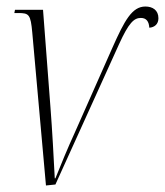

<svg xmlns="http://www.w3.org/2000/svg" viewBox="-20 -566 506 589"><path d="M79 -466 121 3 150 0 345 -430C375 -496 391 -511 412 -511C429 -511 437 -500 438 -481C454 -482 466 -492 466 -510C466 -535 448 -546 426 -546C385 -546 362 -503 325 -420L208 -156C190 -117 165 -57 150 -19H148C145 -79 140 -170 135 -234L112 -536H26L24 -526H36C69 -526 74 -522 79 -466Z"/></svg>

Font: Noto Serif Display ExtraCondensed ExtraLight
Style: Italic
Weight: 200
Width: 2
Italic angle: -12°
Designer: Monotype Design Team
Foundry: Monotype Imaging Inc.
Version: Version 2.009